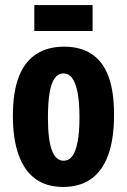

<svg xmlns="http://www.w3.org/2000/svg" viewBox="-20 -727 504 761"><path d="M231 14Q163 14 119 -19Q75 -52 53 -115Q31 -178 31 -268Q31 -362 54.5 -422.5Q78 -483 123.5 -512.5Q169 -542 234 -542Q300 -542 344 -512.5Q388 -483 410 -424Q432 -365 432 -273Q432 -175 408.5 -111.5Q385 -48 340 -17Q295 14 231 14ZM232 -90Q253 -90 266.5 -108Q280 -126 287.5 -164.5Q295 -203 295 -261Q295 -321 287.5 -360Q280 -399 266 -417.5Q252 -436 231 -436Q211 -436 197.5 -418Q184 -400 177 -361.5Q170 -323 170 -261Q170 -173 185.5 -131.5Q201 -90 232 -90ZM116 -604V-707H347V-604Z"/></svg>

Font: Bricolage Grotesque Condensed
Style: Bold
Weight: 700
Width: 3
Designer: Mathieu Triay
Foundry: Atelier Triay
Version: Version 1.001;gftools[0.9.33.dev8+g029e19f]